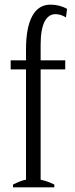

<svg xmlns="http://www.w3.org/2000/svg" viewBox="-20 -807 321 827"><path d="M172 -714C184 -736 199 -746 219 -746C233 -746 248 -742 264 -732C264 -732 269 -769 269 -769C247 -781 223 -787 198 -787C163 -787 137 -771 119 -738C101 -705 92 -657 92 -594C92 -594 92 -547 92 -547C92 -547 26 -547 26 -547C26 -547 26 -508 26 -508C26 -508 92 -508 92 -508C92 -508 92 -33 92 -33C78 -31 60 -24 36 -12C36 -12 36 0 36 0C36 0 214 0 214 0C214 0 214 -12 214 -12C197 -21 177 -28 155 -33C155 -33 155 -508 155 -508C155 -508 261 -508 261 -508C261 -508 261 -547 261 -547C261 -547 155 -547 155 -547C155 -547 155 -614 155 -614C155 -659 161 -692 172 -714Z"/></svg>

Font: BUSH 25 TRIRONG
Style: Regular
Weight: 400
Designer: Katatrad Team
Foundry: CadsonDemak